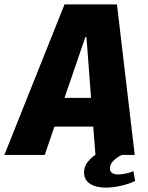

<svg xmlns="http://www.w3.org/2000/svg" viewBox="-53 -706 673 875"><path d="M-33 0 241 -686H480L561 0H382L372 -129H195L151 0ZM362 -260 341 -537H336L241 -260ZM428 149Q385 149 357.5 131.5Q330 114 330 80Q330 53 346 33Q362 13 381 0H503Q481 10 464.5 26Q448 42 448 62Q448 76 458.5 82.5Q469 89 485 89Q501 89 520 85Q539 81 555 74L563 119Q530 134 494.5 141.5Q459 149 428 149Z"/></svg>

Font: Chivo Mono Medium ExtraBold
Style: Italic
Weight: 800
Italic angle: -8.05°
Monospace: yes
Version: Version 1.008